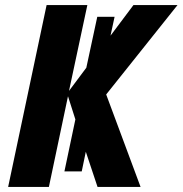

<svg xmlns="http://www.w3.org/2000/svg" viewBox="-20 -734 717 754"><path d="M12 0H172L247 -356L276 -265L233 -61H301L317 -138L363 0H532L397 -363L677 -714H504L414 -594L430 -668H362L319 -468L251 -377L323 -714H163Z"/></svg>

Font: Noto Sans SemiCondensed ExtraBold
Style: Italic
Weight: 800
Width: 4
Italic angle: -12°
Designer: Monotype Design Team
Foundry: Monotype Imaging Inc.
Version: Version 2.013